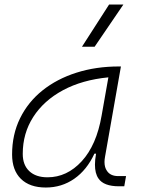

<svg xmlns="http://www.w3.org/2000/svg" viewBox="-20 -815 626 845"><path d="M181.6 10.3Q110.8 10.3 72 -27.8Q33.2 -65.9 33.2 -135.3Q33.2 -223.1 68.4 -294.7Q103.5 -366.2 167 -417Q230.5 -467.8 316.4 -495.1Q402.3 -522.5 503.4 -522.5H512.2L442.4 -126Q439.9 -113.3 439.9 -102.1Q439.9 -78.1 450.7 -63Q465.8 -40 500.5 -40H534.7L526.9 4.9H503.9Q436 4.9 413.1 -29.8Q397.9 -51.8 397.9 -90.3Q397.9 -111.8 402.8 -138.7H395.5Q362.3 -66.9 306.9 -28.3Q251.5 10.3 181.6 10.3ZM189 -34.7Q274.9 -34.7 339.8 -105.5Q404.8 -176.3 427.2 -306.2L457 -474.6Q341.8 -463.4 257.3 -418Q172.9 -372.6 126.5 -300.5Q80.1 -228.5 80.1 -137.7Q80.1 -88.9 108.9 -61.8Q137.7 -34.7 189 -34.7ZM340.8 -609.4 460 -794.9H522.9L396.5 -609.4Z"/></svg>

Font: CaskaydiaCove NF ExtraLight
Style: Italic
Weight: 200
Italic angle: -10°
Designer: Aaron Bell
Foundry: Saja Typeworks
Version: Version 2111.001; VTT 6.35;Nerd Fonts 3.2.1